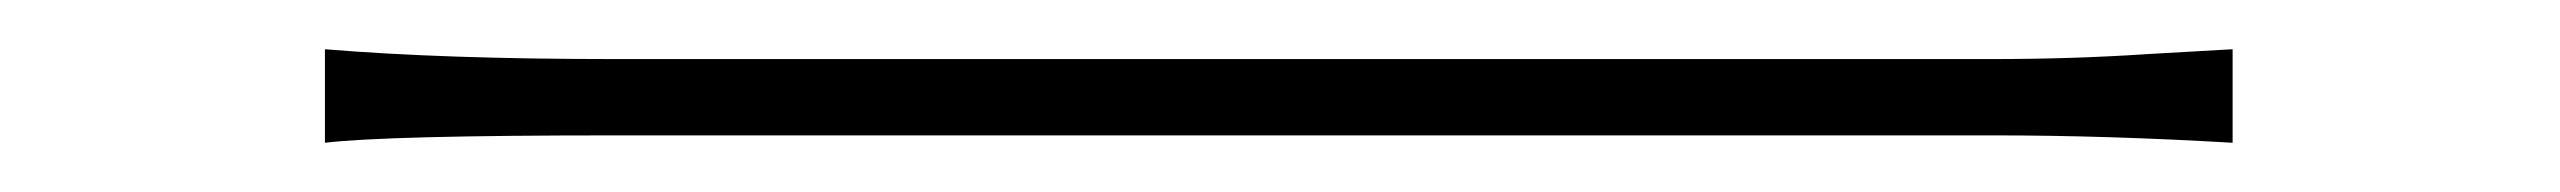

<svg xmlns="http://www.w3.org/2000/svg" viewBox="-20 -423 1040 78"><path d="M230 -399H444H554H658H742H789Q822 -399 852 -401L887 -403V-365Q836 -368 790 -368H555H445H344H268H230Q137 -368 112 -365V-403Q160 -399 230 -399Z"/></svg>

Font: Merged Yaku Han JP Thin
Style: Regular
Weight: 250
Designer: Ryoko NISHIZUKA 西塚涼子 (kana, bopomofo & ideographs); Paul D. Hunt (Latin, Greek & Cyrillic); Sandoll Communications 산돌커뮤니
Foundry: Adobe
Version: Version 2.004